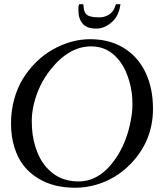

<svg xmlns="http://www.w3.org/2000/svg" viewBox="-20 -861 774 906"><path d="M355 -841.1H369.9Q374 -841.1 374 -835.9Q374 -805.9 388.5 -792.5Q403.1 -779.1 446.8 -779.1Q490.5 -779.1 513.9 -811Q519.3 -818.4 522.9 -829.7Q526.6 -841.1 527.8 -841.1H547.9V-838.1Q539.1 -772.2 487.5 -741.5Q461.9 -726.1 435.4 -726.1Q408.9 -726.1 392.7 -733.2Q376.5 -740.2 367.4 -752.4Q358.4 -764.6 354.1 -779.1Q349.9 -793.5 349.9 -817.3Q349.9 -841.1 355 -841.1ZM228.5 -627Q314.9 -676 406 -676Q497.1 -676 564.2 -634.6Q631.3 -593.3 666.6 -519.2Q701.9 -445.1 701.9 -347.9Q701.9 -195.3 594.7 -85.9Q525.6 -15.4 432.1 11.2Q384.3 24.9 334.5 24.9Q284.7 24.9 240.7 14.2Q196.8 3.4 158.2 -20.4Q119.6 -44.2 91.8 -79.2Q64 -114.3 48 -165.6Q32 -217 32 -278Q32 -338.9 47 -392.9Q62 -447 88.5 -490Q115 -533 150.9 -568.2Q186.8 -603.5 228.5 -627ZM140.6 -373.3Q129.9 -329.1 129.9 -292.5Q129.9 -255.9 133.9 -226.9Q137.9 -198 146.5 -169.9Q155 -141.8 167.7 -117.3Q180.4 -92.8 198.6 -72Q216.8 -51.3 238.8 -36.4Q285.6 -4.9 351.1 -4.9Q458.7 -4.9 536.1 -128.9Q579.1 -198.2 596.7 -290.3Q605 -333 605 -365.2Q605 -397.5 601.7 -423Q598.4 -448.5 590.9 -475Q583.5 -501.5 572.8 -525.6Q562 -549.8 545.9 -571.2Q529.8 -592.5 510.3 -608.2Q468.3 -642.1 409.9 -642.1Q304 -642.1 216.3 -529.8Q162.1 -460.2 140.6 -373.3Z"/></svg>

Font: Fanwood Text
Style: Italic
Weight: 400
Italic angle: -9°
Version: Version 1.101